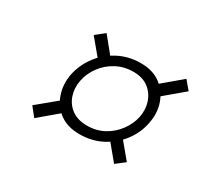

<svg xmlns="http://www.w3.org/2000/svg" viewBox="-92 -729 834 755"><g transform="rotate(30 325.0 -351.5)"><path d="M309 -169Q254 -169 218.5 -195.5Q183 -222 168.5 -265Q154 -308 163 -355Q173 -403 202.5 -443Q232 -483 278 -507.5Q324 -532 380 -532Q435 -532 470.5 -505Q506 -478 520.5 -435.5Q535 -393 525 -345Q516 -297 486 -257Q456 -217 410.5 -193Q365 -169 309 -169ZM124 -135 92 -175 196 -261 226 -221ZM318 -213Q360 -213 394 -231.5Q428 -250 451 -281.5Q474 -313 481 -348Q488 -384 477 -416Q466 -448 439.5 -468Q413 -488 371 -488Q329 -488 294 -469Q259 -450 236.5 -419Q214 -388 207 -352Q200 -316 211 -284Q222 -252 249 -232.5Q276 -213 318 -213ZM238 -445 163 -535 203 -567 277 -476ZM486 -136 413 -224 452 -256 526 -167ZM489 -439 458 -478 565 -568 597 -530Z"/></g></svg>

Font: REM Light
Style: Italic
Weight: 300
Italic angle: -11°
Designer: Octavio Pardo
Foundry: Ashler Design
Version: Version 1.005;gftools[0.9.28]